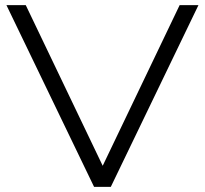

<svg xmlns="http://www.w3.org/2000/svg" viewBox="-20 -725 795 745"><path d="M345 0 5 -705H80L387 -64H370L677 -705H750L410 0Z"/></svg>

Font: Nunito Sans 10pt SemiExpanded Light
Style: Regular
Weight: 300
Width: 6
Designer: Vernon Adams
Foundry: Vernon Adams
Version: Version 3.101;gftools[0.9.27]